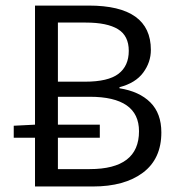

<svg xmlns="http://www.w3.org/2000/svg" viewBox="-20 -676 643 696"><path d="M301.8 -655.8Q526.9 -655.8 526.9 -495.1Q526.9 -450.2 499 -412.6Q471.2 -375 413.1 -359.9V-356Q484.9 -344.7 524.9 -304.9Q564.9 -265.1 564.9 -195.8Q564.9 -100.1 498 -50Q431.2 0 316.9 0H106.9V-176.8H29.8V-220.2L106.9 -224.1V-655.8ZM189.9 -379.9H288.1Q372.1 -379.9 409.4 -408.4Q446.8 -437 446.8 -491.7Q446.8 -546.4 407.5 -570.3Q368.2 -594.2 291 -594.2H189.9ZM483.9 -200.2Q483.9 -325.2 305.2 -325.2H189.9V-224.1H341.8V-176.8H189.9V-63H305.2Q483.9 -63 483.9 -200.2Z"/></svg>

Font: SourceSansPro-Regular
Style: Regular
Weight: 400
Designer: Paul D. Hunt
Foundry: Adobe Systems Incorporated
Version: Version 1.050;PS Version 1.000;hotconv 1.0.70;makeotf.lib2.5